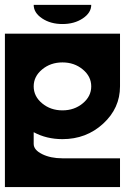

<svg xmlns="http://www.w3.org/2000/svg" viewBox="-20 -762 567 782"><path d="M234.4 -507.8Q186 -507.8 151.6 -479.2Q117.2 -450.7 117.2 -410.2Q117.2 -369.6 151.6 -341.1Q186 -312.5 234.4 -312.5Q282.7 -312.5 317.1 -341.1Q351.6 -369.6 351.6 -410.2Q351.6 -450.7 317.1 -479.2Q282.7 -507.8 234.4 -507.8ZM0 -625H468.8V-410.2Q468.8 -321.3 400.1 -258.3Q331.5 -195.3 234.4 -195.3Q169.4 -195.3 117.2 -223.6V-175.8Q117.2 -151.4 151.6 -134.3Q186 -117.2 234.4 -117.2H468.8V0H0ZM351.6 -742.2Q351.6 -710 317.1 -687Q282.7 -664.1 234.4 -664.1Q186 -664.1 151.6 -687Q117.2 -710 117.2 -742.2Z"/></svg>

Font: Leporid
Style: Regular
Weight: 400
Designer: GGBotNet
Foundry: GGBotNet
Version: 1.00